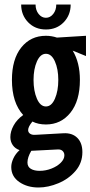

<svg xmlns="http://www.w3.org/2000/svg" viewBox="-20 -664 402 853"><path d="M124 -124Q105 -101 105 -86Q105 -76 113.5 -70Q122 -64 137 -65L262 -72Q301 -74 323.5 -51.5Q346 -29 346 12Q346 60 315.5 95.5Q285 131 239.5 150Q194 169 151 169Q101 169 65.5 144.5Q30 120 30 78Q30 60 39.5 39.5Q49 19 67 3Q47 -4 36.5 -19.5Q26 -35 26 -55Q26 -80 40.5 -106.5Q55 -133 83 -153Q33 -208 33 -309Q33 -401 74.5 -453Q116 -505 184 -505Q209 -505 233 -497L362 -505V-415L303 -439Q335 -386 335 -309Q335 -216 293 -163.5Q251 -111 184 -111Q150 -111 124 -124ZM239 -309Q239 -357 224 -391Q209 -425 184 -425Q159 -425 144 -391Q129 -357 129 -309Q129 -260 144 -225.5Q159 -191 184 -191Q209 -191 224 -225.5Q239 -260 239 -309ZM74 -644H138Q138 -619 151.5 -602Q165 -585 184 -585Q203 -585 216.5 -602Q230 -619 230 -644H294Q294 -597 263 -565Q232 -533 184 -533Q136 -533 105 -565Q74 -597 74 -644ZM156 95Q183 95 208.5 85Q234 75 250 59Q266 43 266 26Q266 14 258 6.5Q250 -1 236 0L119 6Q102 35 102 58Q102 77 117 86Q132 95 156 95Z"/></svg>

Font: Piscolabis
Style: Regular
Weight: 400
Designer: Ariel Martín Pérez
Foundry: Tunera Type Foundry
Version: Version 1.000